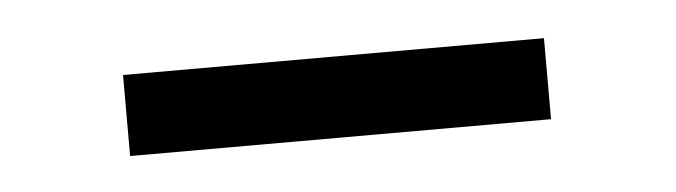

<svg xmlns="http://www.w3.org/2000/svg" viewBox="-23 -326 507 144"><g transform="rotate(-5 230.0 -253.5)"><path d="M388.2 -222.7H71.3V-283.7H388.2Z"/></g></svg>

Font: Vazirmatn UI FD Light
Style: Regular
Weight: 300
Designer: Saber Rastikerdar
Foundry: Saber Rastikerdar
Version: Version 33.003